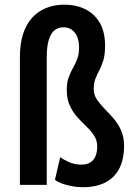

<svg xmlns="http://www.w3.org/2000/svg" viewBox="-20 -780 582 810"><path d="M177.2 -539.1V0H64V-540.5Q64 -594.7 77.1 -636Q90.3 -677.2 115.2 -704.8Q140.1 -732.4 174.8 -746.3Q209.5 -760.3 251.5 -760.3Q300.8 -760.3 339.6 -741.2Q378.4 -722.2 400.9 -683.8Q423.3 -645.5 423.3 -586.9Q423.3 -549.3 416 -525.6Q408.7 -502 399.4 -484.4Q390.1 -466.8 382.8 -448.5Q375.5 -430.2 375.5 -403.3Q375.5 -380.4 388.4 -360.8Q401.4 -341.3 420.4 -322Q439.5 -302.7 458.7 -280.5Q478 -258.3 490.7 -230.2Q503.4 -202.1 503.4 -165Q503.4 -107.9 483.2 -68.8Q462.9 -29.8 424.1 -10Q385.3 9.8 328.6 9.8Q307.1 9.8 284.2 5.6Q261.2 1.5 241.9 -5.6Q222.7 -12.7 211.9 -21.5L233.9 -116.7Q247.1 -106.9 271 -96.2Q294.9 -85.4 322.8 -85.4Q347.2 -85.4 362.1 -95.5Q377 -105.5 383.5 -122.6Q390.1 -139.6 390.1 -161.6Q390.1 -187.5 377.4 -207.3Q364.7 -227.1 345.5 -245.4Q326.2 -263.7 306.9 -284.9Q287.6 -306.2 274.7 -334Q261.7 -361.8 261.7 -400.4Q261.7 -431.6 269.5 -453.1Q277.3 -474.6 287.6 -492.9Q297.9 -511.2 305.7 -531.2Q313.5 -551.3 313.5 -579.6Q313.5 -606.9 305.2 -626Q296.9 -645 282 -655Q267.1 -665 247.6 -665Q226.1 -665 210.2 -652.3Q194.3 -639.6 185.8 -611.8Q177.2 -584 177.2 -539.1Z"/></svg>

Font: Roboto Condensed Medium
Style: Regular
Weight: 500
Designer: Christian Robertson
Foundry: Google
Version: Version 3.0